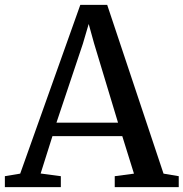

<svg xmlns="http://www.w3.org/2000/svg" viewBox="-30 -769 754 789"><path d="M53 -55.5 300 -749H410.5L642 -55.5L704.5 -45V0H441.5V-45L520.5 -55.5L472.5 -209.5H185.5L137 -56L220 -45V0H-10V-45ZM455 -265 356.5 -591 334.5 -670.5 310.5 -589 202 -265Z"/></svg>

Font: Merriweather 36pt
Style: Regular
Weight: 400
Designer: Eben Sorkin
Foundry: Eben Sorkin
Version: Version 2.100